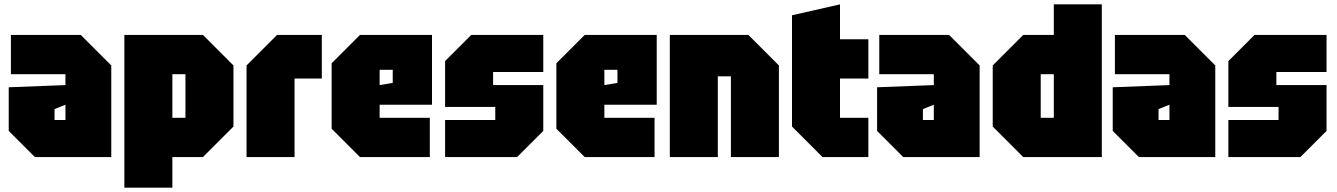

<svg xmlns="http://www.w3.org/2000/svg" viewBox="-20 -720 6130 880"><path d="M20 -120V-320L280 -330V-380H30V-560H350L490 -420V0H140ZM230 -220V-170H280V-240Z M550 140V-560H910L1050 -420V-140L910 0H770V140ZM830 -380H770V-180H830Z M1110 0V-420L1250 -560H1455V-360H1330V0Z M1500 -130V-430L1630 -560H1960V-240H1720V-180H1950V0H1630ZM1720 -330 1780 -340V-400H1720Z M2020 0V-170H2250V-230H2020V-440L2140 -560H2470V-390H2240V-330H2470V-120L2350 0Z M2530 -130V-430L2660 -560H2990V-240H2750V-180H2980V0H2660ZM2750 -330 2810 -340V-400H2750Z M3050 0V-560H3410L3550 -420V0H3330V-370H3270V0Z M3610 -650 3830 -700V-540H3960V-360H3830V-180H3960V0H3750L3610 -140Z M4000 -120V-320L4260 -330V-380H4010V-560H4330L4470 -420V0H4120ZM4210 -220V-170H4260V-240Z M5030 -700V0H4670L4530 -140V-420L4670 -560H4810V-700ZM4750 -180H4810V-380H4750Z M5080 -120V-320L5340 -330V-380H5090V-560H5410L5550 -420V0H5200ZM5290 -220V-170H5340V-240Z M5610 0V-170H5840V-230H5610V-440L5730 -560H6060V-390H5830V-330H6060V-120L5940 0Z"/></svg>

Font: Tektur Condensed Black
Style: Regular
Weight: 900
Width: 3
Designer: Adam Jagosz
Foundry: Adam Jagosz
Version: Version 1.005;gftools[0.9.30]